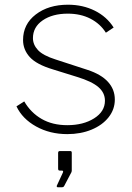

<svg xmlns="http://www.w3.org/2000/svg" viewBox="-20 -560 560 816"><path d="M50 -108 83 -129Q111 -81 157 -54.5Q203 -28 266 -28Q334 -28 380 -57Q426 -86 426 -132Q426 -166 398 -190Q370 -214 308 -233L205 -265Q135 -286 106.5 -317.5Q78 -349 78 -390Q78 -457 132 -498.5Q186 -540 269 -540Q332 -540 383 -514.5Q434 -489 463 -443L430 -421Q406 -459 364.5 -480.5Q323 -502 268 -502Q203 -502 161.5 -473.5Q120 -445 120 -398Q120 -370 141.5 -347Q163 -324 217 -307L352 -263Q410 -244 439 -212Q468 -180 468 -137Q468 -95 441.5 -61.5Q415 -28 369 -9Q323 10 266 10Q192 10 133.5 -22.5Q75 -55 50 -108ZM222 228 247 174Q251 165 243 165H235Q230 165 228.5 163Q227 161 227 156V90Q227 82 234 82H279Q285 82 285 89V165L284 171L253 230Q251 234 248 235Q245 236 239 236H226Q223 236 221.5 233.5Q220 231 222 228Z"/></svg>

Font: Morrison Thin
Style: Regular
Weight: 100
Designer: Pablo Impallari, Rodrigo Fuenzalida (Modified by Dan O. Williams)
Version: Version 0.03;June 6, 2019;FontCreator 11.5.0.2425 64-bit; tt